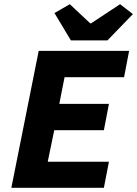

<svg xmlns="http://www.w3.org/2000/svg" viewBox="-20 -893 652 913"><path d="M34 0 164 -651H594L570 -526H287L262 -399H498L474 -274H238L207 -124H498L474 0ZM317 -701 239 -831 312 -873 409 -782H413L551 -873L612 -826L491 -701Z"/></svg>

Font: Source Code Pro ExtraBold
Style: Italic
Weight: 800
Italic angle: -11°
Monospace: yes
Designer: Paul D. Hunt, Teo Tuominen
Foundry: Adobe Systems Incorporated
Version: Version 1.016;hotconv 1.0.116;makeotfexe 2.5.65601